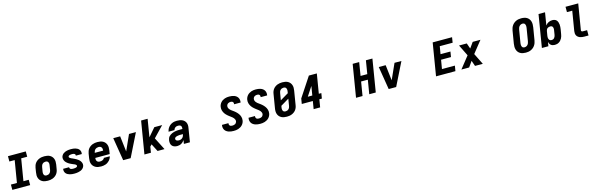

<svg xmlns="http://www.w3.org/2000/svg" viewBox="103 -2463 12994 4191"><g transform="rotate(-15 6600.0 -367.5)"><path d="M54 0V-120H190L272 -615H152V-735H555V-615H419L337 -120H457V0Z M858 8Q825 8 793.5 2.5Q762 -3 734.5 -17.5Q707 -32 687 -55.5Q667 -79 657 -108Q647 -137 646.5 -169.5Q646 -202 652 -235L668 -335Q673 -363 683 -390Q693 -417 711 -440.5Q729 -464 753.5 -481.5Q778 -499 805 -509.5Q832 -520 860 -524Q888 -528 916 -528Q948 -528 980 -522.5Q1012 -517 1039 -502.5Q1066 -488 1086 -464.5Q1106 -441 1116 -412Q1126 -383 1126.5 -350.5Q1127 -318 1122 -285L1105 -185Q1101 -157 1090.5 -130Q1080 -103 1062 -79.5Q1044 -56 1019.5 -38.5Q995 -21 968 -10.5Q941 0 913 4Q885 8 858 8ZM860 -112Q878 -112 896 -118Q914 -124 928.5 -137.5Q943 -151 951 -168.5Q959 -186 962 -204L978 -304Q980 -317 981 -329.5Q982 -342 980 -353.5Q978 -365 972.5 -376Q967 -387 958.5 -394.5Q950 -402 938 -405Q926 -408 914 -408Q896 -408 877.5 -402Q859 -396 844.5 -382.5Q830 -369 822.5 -351.5Q815 -334 812 -316L795 -216Q793 -203 792.5 -190.5Q792 -178 794 -166.5Q796 -155 801 -144Q806 -133 814.5 -125.5Q823 -118 835 -115Q847 -112 860 -112Z M1457 8Q1430 8 1403.5 5.5Q1377 3 1352.5 -4Q1328 -11 1306 -23Q1284 -35 1268 -54Q1252 -73 1245.5 -98Q1239 -123 1243 -149Q1244 -151 1244 -153Q1244 -155 1245 -157H1380Q1379 -156 1379 -155.5Q1379 -155 1379 -155Q1377 -141 1384.5 -129.5Q1392 -118 1403.5 -112.5Q1415 -107 1429 -105Q1443 -103 1457 -103Q1465 -103 1474 -103.5Q1483 -104 1492 -105Q1501 -106 1510 -107.5Q1519 -109 1528 -112.5Q1537 -116 1544.5 -122.5Q1552 -129 1553 -138Q1556 -151 1547.5 -161Q1539 -171 1528.5 -177.5Q1518 -184 1506 -188.5Q1494 -193 1482.5 -198Q1471 -203 1459.5 -208Q1448 -213 1436.5 -218.5Q1425 -224 1414 -229.5Q1403 -235 1392.5 -241.5Q1382 -248 1372 -255.5Q1362 -263 1352.5 -271Q1343 -279 1334.5 -288Q1326 -297 1319 -307Q1312 -317 1307 -328.5Q1302 -340 1298.5 -352Q1295 -364 1294 -377Q1293 -390 1295 -404Q1299 -426 1312 -446.5Q1325 -467 1343.5 -481.5Q1362 -496 1384 -505Q1406 -514 1428 -519Q1450 -524 1472.5 -526Q1495 -528 1517 -528Q1543 -528 1568.5 -525.5Q1594 -523 1618 -516Q1642 -509 1663.5 -496.5Q1685 -484 1700 -465Q1715 -446 1721 -421.5Q1727 -397 1722 -371Q1722 -369 1721.5 -367Q1721 -365 1721 -363H1586Q1586 -364 1586 -364.5Q1586 -365 1586 -366Q1589 -379 1583 -390Q1577 -401 1566 -407Q1555 -413 1542.5 -415Q1530 -417 1517 -417Q1509 -417 1500.5 -416.5Q1492 -416 1484 -415Q1476 -414 1467.5 -412.5Q1459 -411 1451 -407.5Q1443 -404 1436.5 -398Q1430 -392 1428 -383Q1426 -372 1432.5 -363Q1439 -354 1448 -348Q1457 -342 1467 -337.5Q1477 -333 1486 -328H1488Q1512 -317 1535.5 -306Q1559 -295 1581.5 -282Q1604 -269 1624 -253Q1644 -237 1659 -216.5Q1674 -196 1682.5 -170Q1691 -144 1686 -117Q1682 -94 1668.5 -73Q1655 -52 1635.5 -37.5Q1616 -23 1593.5 -14.5Q1571 -6 1548 -1Q1525 4 1502 6Q1479 8 1457 8Z M2061 8Q2028 8 1996 2.5Q1964 -3 1936.5 -17.5Q1909 -32 1888.5 -55Q1868 -78 1857.5 -107.5Q1847 -137 1846.5 -169.5Q1846 -202 1852 -235L1868 -335Q1873 -363 1883 -390Q1893 -417 1911 -440.5Q1929 -464 1953.5 -481.5Q1978 -499 2005 -509.5Q2032 -520 2060 -524Q2088 -528 2116 -528Q2148 -528 2180 -522.5Q2212 -517 2239 -502.5Q2266 -488 2286 -464.5Q2306 -441 2316 -412Q2326 -383 2326.5 -350.5Q2327 -318 2322 -285L2309 -205H1983Q1980 -185 1983 -166Q1986 -147 1996 -132Q2006 -117 2023.5 -110Q2041 -103 2061 -103Q2076 -103 2091 -105Q2106 -107 2120.5 -113.5Q2135 -120 2147.5 -131.5Q2160 -143 2164 -158H2299Q2293 -133 2280.5 -109.5Q2268 -86 2249.5 -66Q2231 -46 2208.5 -31Q2186 -16 2161 -7.5Q2136 1 2111 4.5Q2086 8 2061 8ZM2191 -315Q2193 -335 2190.5 -354Q2188 -373 2178 -388Q2168 -403 2151 -410Q2134 -417 2114 -417Q2094 -417 2074 -410.5Q2054 -404 2038 -390Q2022 -376 2013.5 -356.5Q2005 -337 2001 -317V-315Z M2559 0 2474 -520H2630L2671 -173Q2671 -172 2671 -170.5Q2671 -169 2671 -167Q2672 -169 2672.5 -170.5Q2673 -172 2674 -173L2830 -520H2986L2728 0Z M3039 0 3161 -735H3308L3242 -334L3402 -520H3579L3350 -281L3493 0H3336L3247 -173L3208 -133L3186 0Z M3780 8Q3746 8 3715 -2.5Q3684 -13 3664 -37Q3644 -61 3639 -94Q3634 -127 3639 -161Q3643 -183 3651 -204Q3659 -225 3674 -242Q3689 -259 3708.5 -272Q3728 -285 3749 -294Q3770 -303 3791.5 -308.5Q3813 -314 3834.5 -317.5Q3856 -321 3877 -322Q3898 -323 3919 -323H3984L3985 -331Q3988 -348 3985.5 -365Q3983 -382 3973 -394.5Q3963 -407 3946.5 -412Q3930 -417 3913 -417Q3897 -417 3880 -413.5Q3863 -410 3848.5 -400Q3834 -390 3824 -375Q3814 -360 3811 -344H3676Q3681 -370 3692 -395Q3703 -420 3720.5 -442.5Q3738 -465 3760.5 -482Q3783 -499 3808.5 -509.5Q3834 -520 3860.5 -524Q3887 -528 3913 -528Q3944 -528 3973.5 -523.5Q4003 -519 4029.5 -507.5Q4056 -496 4077 -476Q4098 -456 4109.5 -430Q4121 -404 4122.5 -373.5Q4124 -343 4118 -313L4067 0H3931L3944 -84Q3931 -63 3912.5 -45Q3894 -27 3872.5 -15Q3851 -3 3827 2.5Q3803 8 3780 8ZM3853 -103Q3873 -103 3894 -111Q3915 -119 3930.5 -135Q3946 -151 3954 -171.5Q3962 -192 3966 -212H3919Q3910 -212 3900 -212Q3890 -212 3880 -211Q3870 -210 3860 -208.5Q3850 -207 3839.5 -205Q3829 -203 3819.5 -200Q3810 -197 3800.5 -192Q3791 -187 3784 -178.5Q3777 -170 3775 -160Q3773 -146 3779.5 -133.5Q3786 -121 3798 -114Q3810 -107 3824 -105Q3838 -103 3853 -103Z M5057 8Q5028 8 4999.5 4.5Q4971 1 4945 -8Q4919 -17 4896.5 -32.5Q4874 -48 4859.5 -70.5Q4845 -93 4840 -120.5Q4835 -148 4840 -177Q4840 -180 4840.5 -182Q4841 -184 4842 -186H4987Q4987 -185 4987 -184Q4987 -183 4987 -183Q4984 -167 4988 -152.5Q4992 -138 5002 -128.5Q5012 -119 5026.5 -115.5Q5041 -112 5057 -112Q5072 -112 5088.5 -115Q5105 -118 5120 -126.5Q5135 -135 5145 -150Q5155 -165 5158 -180Q5161 -202 5153.5 -221.5Q5146 -241 5133.5 -256.5Q5121 -272 5105 -285Q5089 -298 5073 -309.5Q5057 -321 5041 -333.5Q5025 -346 5010 -359Q4995 -372 4981 -386.5Q4967 -401 4955.5 -417.5Q4944 -434 4935 -452Q4926 -470 4920.5 -490Q4915 -510 4913.5 -531.5Q4912 -553 4916 -574Q4920 -600 4931.5 -624.5Q4943 -649 4961 -669.5Q4979 -690 5002.5 -704.5Q5026 -719 5051 -728Q5076 -737 5101.5 -740Q5127 -743 5153 -743Q5181 -743 5208.5 -739.5Q5236 -736 5261.5 -727Q5287 -718 5308 -702.5Q5329 -687 5343 -665Q5357 -643 5361.5 -616Q5366 -589 5362 -560Q5361 -558 5361 -556Q5361 -554 5360 -552H5214Q5215 -553 5215 -553.5Q5215 -554 5215 -555Q5217 -569 5214 -582.5Q5211 -596 5202 -605.5Q5193 -615 5180 -619Q5167 -623 5153 -623Q5138 -623 5122.5 -619.5Q5107 -616 5093.5 -607Q5080 -598 5071 -584Q5062 -570 5060 -555Q5056 -533 5063 -513.5Q5070 -494 5082.5 -478Q5095 -462 5111 -449.5Q5127 -437 5143.5 -425.5Q5160 -414 5176 -402Q5192 -390 5207 -376.5Q5222 -363 5235.5 -348.5Q5249 -334 5261 -317.5Q5273 -301 5282 -283Q5291 -265 5296.5 -245Q5302 -225 5303.5 -204Q5305 -183 5301 -161Q5297 -135 5285 -110Q5273 -85 5254 -64.5Q5235 -44 5211 -29.5Q5187 -15 5161 -6.5Q5135 2 5108.5 5Q5082 8 5057 8Z M5657 8Q5628 8 5599.5 4.5Q5571 1 5545 -8Q5519 -17 5496.5 -32.5Q5474 -48 5459.5 -70.5Q5445 -93 5440 -120.5Q5435 -148 5440 -177Q5440 -180 5440.5 -182Q5441 -184 5442 -186H5587Q5587 -185 5587 -184Q5587 -183 5587 -183Q5584 -167 5588 -152.5Q5592 -138 5602 -128.5Q5612 -119 5626.5 -115.5Q5641 -112 5657 -112Q5672 -112 5688.5 -115Q5705 -118 5720 -126.5Q5735 -135 5745 -150Q5755 -165 5758 -180Q5761 -202 5753.5 -221.5Q5746 -241 5733.5 -256.5Q5721 -272 5705 -285Q5689 -298 5673 -309.5Q5657 -321 5641 -333.5Q5625 -346 5610 -359Q5595 -372 5581 -386.5Q5567 -401 5555.5 -417.5Q5544 -434 5535 -452Q5526 -470 5520.5 -490Q5515 -510 5513.5 -531.5Q5512 -553 5516 -574Q5520 -600 5531.5 -624.5Q5543 -649 5561 -669.5Q5579 -690 5602.5 -704.5Q5626 -719 5651 -728Q5676 -737 5701.5 -740Q5727 -743 5753 -743Q5781 -743 5808.5 -739.5Q5836 -736 5861.5 -727Q5887 -718 5908 -702.5Q5929 -687 5943 -665Q5957 -643 5961.5 -616Q5966 -589 5962 -560Q5961 -558 5961 -556Q5961 -554 5960 -552H5814Q5815 -553 5815 -553.5Q5815 -554 5815 -555Q5817 -569 5814 -582.5Q5811 -596 5802 -605.5Q5793 -615 5780 -619Q5767 -623 5753 -623Q5738 -623 5722.5 -619.5Q5707 -616 5693.5 -607Q5680 -598 5671 -584Q5662 -570 5660 -555Q5656 -533 5663 -513.5Q5670 -494 5682.5 -478Q5695 -462 5711 -449.5Q5727 -437 5743.5 -425.5Q5760 -414 5776 -402Q5792 -390 5807 -376.5Q5822 -363 5835.5 -348.5Q5849 -334 5861 -317.5Q5873 -301 5882 -283Q5891 -265 5896.5 -245Q5902 -225 5903.5 -204Q5905 -183 5901 -161Q5897 -135 5885 -110Q5873 -85 5854 -64.5Q5835 -44 5811 -29.5Q5787 -15 5761 -6.5Q5735 2 5708.5 5Q5682 8 5657 8Z M6258 8Q6225 8 6193.5 2.5Q6162 -3 6134.5 -17.5Q6107 -32 6087 -55.5Q6067 -79 6057 -108Q6047 -137 6046.5 -169.5Q6046 -202 6052 -235L6104 -550Q6108 -578 6118.5 -605Q6129 -632 6147 -655.5Q6165 -679 6189.5 -696.5Q6214 -714 6241 -724.5Q6268 -735 6296 -739Q6324 -743 6351 -743Q6384 -743 6416 -737.5Q6448 -732 6475 -717.5Q6502 -703 6522 -679.5Q6542 -656 6552 -627Q6562 -598 6562.5 -565.5Q6563 -533 6557 -500L6505 -185Q6501 -157 6490.5 -130Q6480 -103 6462 -79.5Q6444 -56 6419.5 -38.5Q6395 -21 6368 -10.5Q6341 0 6313 4Q6285 8 6258 8ZM6221 -371 6408 -482 6414 -519Q6416 -532 6416.5 -544.5Q6417 -557 6415 -568.5Q6413 -580 6408 -591Q6403 -602 6394.5 -609.5Q6386 -617 6374 -620Q6362 -623 6350 -623Q6332 -623 6313.5 -617Q6295 -611 6280.5 -597.5Q6266 -584 6258 -566.5Q6250 -549 6248 -531ZM6260 -112Q6278 -112 6296 -118Q6314 -124 6328.5 -137.5Q6343 -151 6351 -168.5Q6359 -186 6362 -204L6388 -364L6202 -253L6195 -216Q6193 -203 6192.5 -190.5Q6192 -178 6194 -166.5Q6196 -155 6201 -144Q6206 -133 6214.5 -125.5Q6223 -118 6235 -115Q6247 -112 6260 -112Z M6863 0 6892 -176H6642L6662 -295L6952 -735H7132L7059 -295H7116L7096 -176H7039L7010 0ZM6810 -295H6912L6946 -502Z M7821 0 7942 -735H8089L8040 -435H8192L8241 -735H8388L8267 0H8120L8172 -315H8020L7968 0Z M8559 0 8474 -520H8630L8671 -173Q8671 -172 8671 -170.5Q8671 -169 8671 -167Q8672 -169 8672.5 -170.5Q8673 -172 8674 -173L8830 -520H8986L8728 0Z M9629 0 9750 -735H10188L10169 -615H9878L9849 -442H10073L10053 -322H9829L9795 -120H10087L10067 0Z M10202 0 10413 -266 10288 -520H10463L10507 -394L10597 -520H10772L10560 -254L10686 0H10510L10466 -126L10377 0Z M11658 8Q11624 8 11591.5 1.5Q11559 -5 11531.5 -21Q11504 -37 11485 -62.5Q11466 -88 11457 -119Q11448 -150 11448.5 -183.5Q11449 -217 11454 -251L11501 -534Q11506 -563 11516 -591Q11526 -619 11543.5 -644.5Q11561 -670 11585 -689.5Q11609 -709 11637 -721.5Q11665 -734 11694 -738.5Q11723 -743 11751 -743Q11785 -743 11818 -736.5Q11851 -730 11878 -714Q11905 -698 11924 -672.5Q11943 -647 11952 -616Q11961 -585 11960.5 -551.5Q11960 -518 11955 -484L11908 -201Q11903 -172 11893 -144Q11883 -116 11865.5 -90.5Q11848 -65 11824 -45.5Q11800 -26 11772 -13.5Q11744 -1 11715 3.5Q11686 8 11658 8ZM11660 -112Q11679 -112 11699 -120.5Q11719 -129 11732.5 -145Q11746 -161 11753.5 -180.5Q11761 -200 11764 -220L11811 -504Q11813 -517 11814 -530.5Q11815 -544 11814 -557.5Q11813 -571 11808.5 -583Q11804 -595 11796 -604.5Q11788 -614 11775.5 -618.5Q11763 -623 11750 -623Q11730 -623 11710 -614.5Q11690 -606 11676.5 -590Q11663 -574 11655.5 -554.5Q11648 -535 11645 -515L11598 -231Q11596 -218 11595 -204.5Q11594 -191 11595 -177.5Q11596 -164 11600.5 -152Q11605 -140 11613 -130.5Q11621 -121 11633.5 -116.5Q11646 -112 11660 -112Z M12314 8Q12290 8 12267.5 2Q12245 -4 12228 -17.5Q12211 -31 12200 -50.5Q12189 -70 12183 -92L12168 0H12021L12142 -735H12289L12242 -449Q12255 -468 12273 -483.5Q12291 -499 12311.5 -509Q12332 -519 12354 -523.5Q12376 -528 12398 -528Q12425 -528 12450.5 -519Q12476 -510 12492.5 -490.5Q12509 -471 12517 -446Q12525 -421 12528 -394.5Q12531 -368 12528.5 -340Q12526 -312 12522 -285L12505 -185Q12501 -161 12494.5 -137.5Q12488 -114 12476 -92Q12464 -70 12447 -50.5Q12430 -31 12408 -17.5Q12386 -4 12362 2Q12338 8 12314 8ZM12272 -112Q12289 -112 12306 -119Q12323 -126 12334.5 -140Q12346 -154 12352.5 -171Q12359 -188 12362 -204L12378 -304Q12380 -317 12381 -329Q12382 -341 12380 -353Q12378 -365 12374 -375.5Q12370 -386 12362 -394Q12354 -402 12342 -405Q12330 -408 12318 -408Q12302 -408 12285.5 -403.5Q12269 -399 12255.5 -389Q12242 -379 12233.5 -363.5Q12225 -348 12223 -332L12206 -232Q12204 -218 12203 -204Q12202 -190 12203.5 -177Q12205 -164 12210 -151.5Q12215 -139 12224 -129.5Q12233 -120 12245.5 -116Q12258 -112 12272 -112Z M12982 0Q12956 0 12930.5 -3Q12905 -6 12882 -15Q12859 -24 12840 -39Q12821 -54 12810 -75.5Q12799 -97 12797 -122.5Q12795 -148 12799 -174L12872 -615H12752V-735H13039L12943 -155Q12941 -147 12943.5 -139.5Q12946 -132 12952 -127.5Q12958 -123 12966 -121.5Q12974 -120 12982 -120H13075V0Z"/></g></svg>

Font: Iosevka SS04 Hv Ex Obl
Style: Regular
Weight: 900
Width: 7
Italic angle: -9°
Monospace: yes
Designer: Belleve Invis
Foundry: Belleve Invis
Version: Version 19.0.0; ttfautohint (v1.8.4)